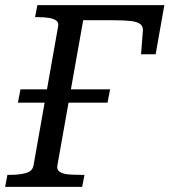

<svg xmlns="http://www.w3.org/2000/svg" viewBox="-30 -730 662 750"><path d="M50 -381H400L390 -329H40ZM-10 0 -1 -47H10Q45 -47 71 -54Q97 -61 101 -84L197 -627Q200 -642 190 -649.5Q180 -657 161.5 -660Q143 -663 118 -663H107L116 -710H612L578 -518H521L528 -608Q530 -626 518.5 -635.5Q507 -645 480.5 -648Q454 -651 411 -651H295L194 -83Q191 -66 204.5 -58Q218 -50 240 -48.5Q262 -47 283 -47H300L291 0Z"/></svg>

Font: Roboto Serif 20pt
Style: Italic
Weight: 400
Italic angle: -10°
Designer: Greg Gazdowicz
Foundry: Commercial Type
Version: Version 1.008